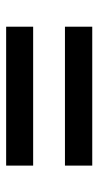

<svg xmlns="http://www.w3.org/2000/svg" viewBox="136 -596 327 640"><g transform="rotate(-90 300.0 -275.5)"><path d="M68.5 -419H531.5V-329H68.5ZM68.5 -223H531.5V-132H68.5Z"/></g></svg>

Font: JuliaMono Light
Style: Regular
Weight: 300
Monospace: yes
Designer: cormullion
Foundry: corm
Version: Version 0.054; ttfautohint (v1.8.4)